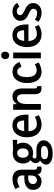

<svg xmlns="http://www.w3.org/2000/svg" viewBox="1198 -1938 949 3386"><g transform="rotate(-90 1673.0 -245.5)"><path d="M382.8 12.7Q404.3 12.7 429.7 6.8L425.8 -67.4Q419.9 -66.4 412.1 -66.4Q378.9 -66.4 374 -101.6Q373 -110.4 373 -121.1V-335.9Q373 -454.1 281.2 -488.3Q250 -500 211.9 -500Q119.1 -500 37.1 -452.1Q35.2 -450.2 33.2 -449.2L68.4 -375Q139.6 -415 190.4 -415Q267.6 -407.2 271.5 -332V-290Q238.3 -292 225.6 -292Q89.8 -292 39.1 -215.8Q16.6 -181.6 16.6 -138.7Q16.6 -45.9 86.9 -6.8Q122.1 12.7 164.1 12.7Q238.3 12.7 281.2 -44.9Q286.1 -51.8 290 -57.6Q306.6 11.7 382.8 12.7ZM186.5 -69.3Q135.7 -69.3 123 -115.2Q120.1 -126 120.1 -138.7Q122.1 -222.7 230.5 -223.6Q258.8 -223.6 271.5 -222.7V-179.7Q271.5 -82 202.1 -70.3Q194.3 -69.3 186.5 -69.3Z M667 -215.8Q615.2 -215.8 593.8 -264.6Q584 -287.1 584 -315.4Q584 -392.6 636.7 -413.1Q650.4 -418 665 -418Q717.8 -418 739.3 -367.2Q748 -344.7 748 -315.4Q748 -242.2 696.3 -221.7Q682.6 -215.8 667 -215.8ZM667 -496.1Q565.4 -496.1 514.6 -423.8Q482.4 -377 482.4 -313.5Q483.4 -228.5 540 -180.7Q489.3 -145.5 488.3 -90.8Q489.3 -42 533.2 -13.7Q463.9 34.2 462.9 90.8Q462.9 160.2 547.9 192.4Q593.8 209 652.3 209Q797.9 209 860.4 131.8Q890.6 93.8 890.6 47.9Q890.6 -27.3 817.4 -60.5Q774.4 -79.1 716.8 -79.1L624 -77.1Q571.3 -77.1 570.3 -111.3Q572.3 -132.8 597.7 -147.5Q631.8 -136.7 667 -136.7Q765.6 -136.7 816.4 -207Q849.6 -252.9 849.6 -315.4Q848.6 -376 817.4 -419.9L898.4 -417V-496.1L717.8 -489.3Q695.3 -496.1 667 -496.1ZM665 128.9Q572.3 128.9 559.6 80.1Q557.6 73.2 557.6 67.4Q558.6 33.2 598.6 5.9H612.3L704.1 3.9Q783.2 2.9 791 46.9Q792 51.8 792 55.7Q792 102.5 728.5 121.1Q700.2 128.9 665 128.9Z M1334 -37.1 1303.7 -105.5Q1237.3 -70.3 1178.7 -70.3Q1091.8 -70.3 1061.5 -157.2Q1052.7 -185.5 1049.8 -218.8H1343.8V-250Q1343.8 -493.2 1166 -501Q1159.2 -501 1153.3 -501Q1046.9 -501 989.3 -415Q944.3 -348.6 944.3 -248Q944.3 -91.8 1042 -24.4Q1096.7 12.7 1168.9 12.7Q1255.9 11.7 1334 -37.1ZM1152.3 -421.9Q1220.7 -421.9 1237.3 -343.8Q1241.2 -321.3 1241.2 -295.9L1051.8 -293.9Q1066.4 -403.3 1132.8 -419.9Q1142.6 -421.9 1152.3 -421.9Z M1843.8 -67.4Q1810.5 -62.5 1806.6 -91.8Q1805.7 -98.6 1805.7 -106.4V-332Q1805.7 -449.2 1727.5 -487.3Q1698.2 -501 1663.1 -501Q1577.1 -500 1529.3 -420.9L1527.3 -488.3H1429.7V0H1531.2V-258.8Q1531.2 -374 1592.8 -409.2Q1612.3 -419.9 1632.8 -419.9Q1686.5 -419.9 1700.2 -357.4Q1704.1 -340.8 1704.1 -321.3V-99.6Q1706.1 10.7 1805.7 11.7Q1824.2 11.7 1847.7 6.8Z M2262.7 -37.1 2234.4 -106.4Q2170.9 -73.2 2124 -73.2Q2007.8 -79.1 2005.9 -244.1Q2005.9 -399.4 2086.9 -415Q2095.7 -417 2104.5 -417Q2156.2 -417 2185.5 -349.6Q2187.5 -345.7 2188.5 -341.8L2271.5 -374Q2227.5 -500 2104.5 -500Q1993.2 -500 1938.5 -404.3Q1901.4 -339.8 1901.4 -246.1Q1901.4 -72.3 2002 -12.7Q2045.9 12.7 2101.6 12.7Q2177.7 11.7 2262.7 -37.1Z M2438.5 0V-488.3H2336.9V0ZM2454.1 -630.9Q2454.1 -680.7 2413.1 -696.3Q2400.4 -700.2 2388.7 -700.2Q2344.7 -700.2 2329.1 -661.1Q2323.2 -646.5 2323.2 -630.9Q2323.2 -578.1 2364.3 -562.5Q2376 -558.6 2387.7 -558.6Q2431.6 -558.6 2448.2 -597.7Q2454.1 -613.3 2454.1 -630.9Z M2924.8 -37.1 2894.5 -105.5Q2828.1 -70.3 2769.5 -70.3Q2682.6 -70.3 2652.3 -157.2Q2643.6 -185.5 2640.6 -218.8H2934.6V-250Q2934.6 -493.2 2756.8 -501Q2750 -501 2744.1 -501Q2637.7 -501 2580.1 -415Q2535.2 -348.6 2535.2 -248Q2535.2 -91.8 2632.8 -24.4Q2687.5 12.7 2759.8 12.7Q2846.7 11.7 2924.8 -37.1ZM2743.2 -421.9Q2811.5 -421.9 2828.1 -343.8Q2832 -321.3 2832 -295.9L2642.6 -293.9Q2657.2 -403.3 2723.6 -419.9Q2733.4 -421.9 2743.2 -421.9Z M3311.5 -138.7Q3311.5 -216.8 3232.4 -262.7Q3216.8 -271.5 3183.6 -286.1Q3123 -314.5 3108.4 -335Q3098.6 -349.6 3098.6 -365.2Q3098.6 -408.2 3140.6 -420.9Q3152.3 -423.8 3164.1 -423.8Q3214.8 -423.8 3242.2 -384.8Q3245.1 -379.9 3247.1 -377L3313.5 -416Q3279.3 -487.3 3190.4 -499Q3175.8 -501 3162.1 -501Q3082 -501 3033.2 -450.2Q2998 -413.1 2998 -363.3Q2998 -282.2 3077.1 -236.3Q3092.8 -227.5 3126 -211.9Q3186.5 -184.6 3201.2 -163.1Q3210.9 -148.4 3210.9 -131.8Q3210.9 -83 3163.1 -69.3Q3150.4 -66.4 3136.7 -66.4Q3075.2 -67.4 3019.5 -104.5L2981.4 -43Q3052.7 12.7 3140.6 12.7Q3231.4 12.7 3280.3 -45.9Q3311.5 -85 3311.5 -138.7Z"/></g></svg>

Font: Yaldevi Colombo SemiBold
Style: Regular
Weight: 600
Designer: Sol Matas, Denzil Rajitha, Kosala Senevirathne and Pathum Egodawatta
Foundry: Mooniak
Version: Version 1.020 ; ttfautohint (v1.6)